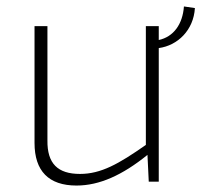

<svg xmlns="http://www.w3.org/2000/svg" viewBox="-20 -563 624 595"><path d="M584 -538 550 -543C546 -488 518 -449 472 -439V-482H432V-114C348 -55 293 -24 228 -24C159 -24 126 -56 127 -128V-482H87V-120C87 -33 131 12 217 12C288 12 359 -20 437 -83L441 0H472V-414C531 -422 580 -470 584 -538Z"/></svg>

Font: Exo 2 Extra Light
Style: Regular
Weight: 250
Designer: Natanael Gama
Version: Version 1.001;PS 001.001;hotconv 1.0.88;makeotf.lib2.5.64775